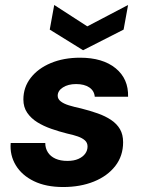

<svg xmlns="http://www.w3.org/2000/svg" viewBox="-20 -740 578 772"><path d="M234 12Q165 12 116.5 -11.5Q68 -35 43.5 -75.5Q19 -116 23 -165H162Q162 -144 172.5 -127.5Q183 -111 203 -102Q223 -93 251 -93Q277 -93 295 -101Q313 -109 322.5 -122Q332 -135 332 -151Q332 -166 321.5 -175.5Q311 -185 292.5 -191.5Q274 -198 250 -203Q218 -211 186.5 -222Q155 -233 130 -248.5Q105 -264 89.5 -286.5Q74 -309 74 -340Q74 -389 103.5 -427Q133 -465 184.5 -486.5Q236 -508 302 -508Q393 -508 445 -465.5Q497 -423 495 -351H361Q359 -375 339 -388.5Q319 -402 286 -402Q254 -402 233 -388.5Q212 -375 212 -355Q212 -342 224 -332.5Q236 -323 257 -316.5Q278 -310 306 -304Q342 -295 373 -284Q404 -273 427 -257.5Q450 -242 462.5 -220.5Q475 -199 475 -168Q475 -113 443.5 -72.5Q412 -32 357.5 -10Q303 12 234 12ZM495 -720 477 -621 314 -538 180 -621 198 -720 331 -634Z"/></svg>

Font: DM Sans 24pt ExtraBold
Style: Italic
Weight: 800
Italic angle: -10°
Designer: Colophon Foundry, Jonny Pinhorn
Foundry: Colophon Foundry
Version: Version 4.004;gftools[0.9.30]